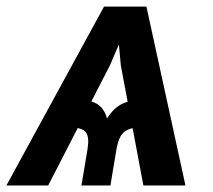

<svg xmlns="http://www.w3.org/2000/svg" viewBox="-46 -566 651 586"><path d="M391.6 0 322.8 -366.2 306.2 -545.9H400.9L520 0ZM202.6 0 221.2 -111.3Q227.1 -147.9 216.1 -162.1Q205.1 -176.3 170.9 -177.2L185.1 -264.2Q217.3 -264.2 244.1 -252Q271 -239.7 280.8 -204.1Q302.2 -239.7 333.3 -252Q364.3 -264.2 396 -264.2L381.8 -177.2Q358.9 -176.8 344.5 -170.4Q330.1 -164.1 322 -149.9Q314 -135.7 309.6 -111.3L291 0ZM-26.4 0 271.5 -545.9H366.7L289.1 -365.7L101.1 0Z"/></svg>

Font: Inter SemiBold
Style: Italic
Weight: 600
Italic angle: -9.3988°
Designer: Rasmus Andersson
Foundry: rsms
Version: Version 4.001;git-66647c0bb